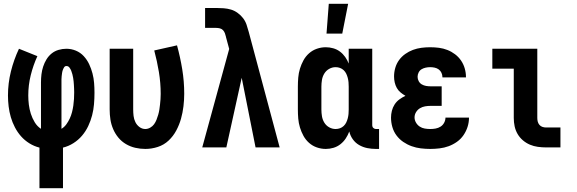

<svg xmlns="http://www.w3.org/2000/svg" viewBox="-20 -777 3040 1012"><path d="M188 215V1Q160 -6 135 -21.5Q110 -37 91 -58.5Q72 -80 58.5 -106Q45 -132 37 -159.5Q29 -187 25.5 -216Q22 -245 22 -274Q22 -338 37.5 -400.5Q53 -463 80 -520L177 -481Q155 -433 142 -380.5Q129 -328 129 -274Q129 -250 132 -225.5Q135 -201 142.5 -177.5Q150 -154 163 -132.5Q176 -111 196 -98V-343Q196 -364 198.5 -385Q201 -406 207.5 -426Q214 -446 225 -464Q236 -482 252 -495Q268 -508 288.5 -514Q309 -520 330 -520Q356 -520 380 -510Q404 -500 421.5 -481Q439 -462 450 -438.5Q461 -415 467.5 -390Q474 -365 476 -339.5Q478 -314 478 -288Q478 -258 475.5 -228Q473 -198 465.5 -169Q458 -140 445 -112.5Q432 -85 412.5 -62Q393 -39 367 -22.5Q341 -6 312 1V215ZM304 -98Q319 -107 329.5 -121.5Q340 -136 347.5 -152Q355 -168 359.5 -185.5Q364 -203 366.5 -220.5Q369 -238 370 -255.5Q371 -273 371 -291Q371 -300 370.5 -310Q370 -320 369.5 -329.5Q369 -339 368 -348.5Q367 -358 365.5 -367Q364 -376 361.5 -385.5Q359 -395 355.5 -404Q352 -413 346 -421Q340 -429 330 -429Q322 -429 317.5 -421.5Q313 -414 310.5 -406.5Q308 -399 307 -391Q306 -383 305 -375Q304 -367 304 -359Q304 -351 304 -343Z M746 8Q719 8 693 2Q667 -4 644 -17.5Q621 -31 604 -51.5Q587 -72 576.5 -96.5Q566 -121 562 -147Q558 -173 558 -200V-520H682V-200Q682 -183 684 -166Q686 -149 693.5 -133.5Q701 -118 715 -107.5Q729 -97 746 -97Q759 -97 771.5 -104Q784 -111 792 -122Q800 -133 805 -146Q810 -159 814 -172.5Q818 -186 820 -199.5Q822 -213 823.5 -226.5Q825 -240 826 -254Q827 -268 827 -282Q827 -340 817.5 -397.5Q808 -455 793 -511L913 -538Q930 -476 940.5 -412Q951 -348 951 -283Q951 -250 947 -216.5Q943 -183 934 -151Q925 -119 909 -89Q893 -59 868.5 -36Q844 -13 811.5 -2.5Q779 8 746 8Z M1046 0 1188 -519 1171 -582V-583Q1169 -592 1165.5 -601.5Q1162 -611 1155.5 -618Q1149 -625 1139 -627.5Q1129 -630 1119 -630H1061V-735H1119Q1139 -735 1159 -733.5Q1179 -732 1197.5 -726.5Q1216 -721 1232.5 -709Q1249 -697 1261 -681.5Q1273 -666 1279.5 -647Q1286 -628 1291 -609L1454 0H1327L1254 -367L1173 0Z M1701 -600 1713 -757H1815L1784 -600ZM1697 8Q1673 8 1650 0Q1627 -8 1609 -24Q1591 -40 1579.5 -61Q1568 -82 1561 -105Q1554 -128 1552 -152Q1550 -176 1550 -200V-320Q1550 -344 1552 -368Q1554 -392 1561 -415Q1568 -438 1579.5 -459Q1591 -480 1609 -496Q1627 -512 1650 -520Q1673 -528 1697 -528Q1717 -528 1736.5 -522.5Q1756 -517 1772 -505Q1788 -493 1799.5 -476.5Q1811 -460 1818 -442V-520H1942V-116Q1942 -108 1948 -102.5Q1954 -97 1961 -97H1978V8H1961Q1938 8 1915.5 3.5Q1893 -1 1873 -12.5Q1853 -24 1839.5 -43Q1826 -62 1821 -84Q1814 -65 1802.5 -47.5Q1791 -30 1774.5 -17Q1758 -4 1738 2Q1718 8 1697 8ZM1749 -97Q1761 -97 1772 -101Q1783 -105 1791.5 -113Q1800 -121 1805 -131.5Q1810 -142 1813 -153.5Q1816 -165 1817 -176.5Q1818 -188 1818 -200V-320Q1818 -332 1817 -343.5Q1816 -355 1813 -366.5Q1810 -378 1805 -388.5Q1800 -399 1791.5 -407Q1783 -415 1772 -419Q1761 -423 1749 -423Q1731 -423 1715 -414Q1699 -405 1689.5 -389.5Q1680 -374 1677 -356Q1674 -338 1674 -320V-200Q1674 -182 1677 -164Q1680 -146 1689.5 -130.5Q1699 -115 1715 -106Q1731 -97 1749 -97Z M2248 8Q2223 8 2198 5Q2173 2 2149.5 -6.5Q2126 -15 2105.5 -29Q2085 -43 2070 -63Q2055 -83 2048 -107.5Q2041 -132 2041 -157Q2041 -175 2045.5 -193Q2050 -211 2060 -226.5Q2070 -242 2085 -253Q2100 -264 2117 -272Q2103 -280 2091 -290Q2079 -300 2071.5 -313.5Q2064 -327 2060.5 -342.5Q2057 -358 2057 -374Q2057 -397 2063.5 -419.5Q2070 -442 2083.5 -460.5Q2097 -479 2116 -492.5Q2135 -506 2156.5 -514Q2178 -522 2201 -525Q2224 -528 2247 -528Q2271 -528 2294 -525Q2317 -522 2338.5 -513.5Q2360 -505 2378.5 -491Q2397 -477 2410 -458Q2423 -439 2429.5 -416.5Q2436 -394 2436 -371V-369H2312V-370Q2312 -382 2307 -393Q2302 -404 2292.5 -411Q2283 -418 2271 -420.5Q2259 -423 2247 -423Q2236 -423 2224 -420.5Q2212 -418 2202 -412Q2192 -406 2186.5 -395Q2181 -384 2181 -372Q2181 -360 2187 -349Q2193 -338 2203.5 -332Q2214 -326 2226 -324Q2238 -322 2250 -322H2308V-219H2250Q2235 -219 2220.5 -216.5Q2206 -214 2193.5 -206.5Q2181 -199 2173 -186Q2165 -173 2165 -158Q2165 -144 2172.5 -131Q2180 -118 2192 -110Q2204 -102 2218.5 -99.5Q2233 -97 2248 -97Q2262 -97 2276 -99.5Q2290 -102 2302 -109.5Q2314 -117 2321 -130Q2328 -143 2328 -157H2452Q2452 -132 2444.5 -108.5Q2437 -85 2423 -64.5Q2409 -44 2388.5 -29.5Q2368 -15 2345 -6.5Q2322 2 2297 5Q2272 8 2248 8Z M2858 0Q2837 0 2815 -3Q2793 -6 2773 -14.5Q2753 -23 2736 -37.5Q2719 -52 2708 -71Q2697 -90 2692.5 -111.5Q2688 -133 2688 -155V-415H2575V-520H2812V-155Q2812 -145 2814.5 -135.5Q2817 -126 2823.5 -118.5Q2830 -111 2839.5 -108Q2849 -105 2858 -105H2934V0Z"/></svg>

Font: Iosevka SS18 Extrabold
Style: Regular
Weight: 800
Monospace: yes
Designer: Belleve Invis
Foundry: Belleve Invis
Version: Version 25.1.1; ttfautohint (v1.8.4)